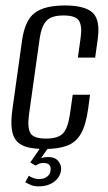

<svg xmlns="http://www.w3.org/2000/svg" viewBox="-20 -524 388 688"><path d="M140.6 9.9Q104.9 9.9 79.9 3.9Q55 -2.1 40.6 -17.5Q26.1 -32.9 22.3 -61.2Q18.5 -89.6 24.7 -134L59.4 -381.5Q69.7 -452 105 -478.2Q140.3 -504.4 212.6 -504.4Q284.2 -504.4 312.2 -478.2Q340.2 -452 329.9 -381.5L321 -317.5H259L268.7 -386.6Q275 -429.9 263.3 -449.3Q251.6 -468.6 207.3 -468.6Q164 -468.6 146.3 -449.3Q128.5 -429.9 122.2 -386.6L83.8 -113Q77.5 -65.3 89.4 -46.4Q101.2 -27.4 144.5 -27.4Q188.8 -27.4 206.1 -46.4Q223.3 -65.3 230.3 -113L240.6 -184.5H302.6L295.9 -134.2Q287.7 -74.9 269.4 -44Q251.1 -13.1 219.5 -1.6Q187.9 9.9 140.6 9.9ZM117.2 143.8Q101.6 143.8 89.6 138.5Q77.7 133.2 70.3 129.2L83.4 105.7Q88.4 110 99.4 113.9Q110.4 117.8 118.2 117.8Q138.3 117.8 149.1 108.9Q160 99.9 161 87.4Q165.4 59.8 134.6 59.8Q127.9 59.8 120.7 62.5Q113.5 65.2 107.2 69.3L88.7 58L128.4 0H156.9L122.5 49.1L117.2 47.3Q124.9 42.6 134.2 40.6Q143.5 38.7 152.2 38.7Q177.8 38.7 189.4 53.8Q201 68.9 198.7 86.2Q195.4 111.2 173.7 127.5Q151.9 143.8 117.2 143.8Z"/></svg>

Font: Alumni Sans Thin
Style: Italic
Weight: 100
Italic angle: -8°
Designer: Robert E. Leuschke
Foundry: Robert E. Leuschke
Version: Version 1.016